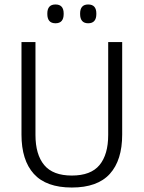

<svg xmlns="http://www.w3.org/2000/svg" viewBox="-20 -827 642 858"><path d="M301 11Q186.5 11 131.2 -50Q76 -111 76 -225.5V-639H138.5V-224Q138.5 -136.5 177.5 -89.5Q216.5 -42.5 301 -42.5Q386 -42.5 424.8 -89.5Q463.5 -136.5 463.5 -224V-639H526V-225.5Q526 -111 470.8 -50Q415.5 11 301 11ZM228 -723Q209.5 -723 200.5 -733.5Q191.5 -744 191.5 -764V-767Q191.5 -786.5 200.5 -796.8Q209.5 -807 228 -807Q246.5 -807 255.5 -796.8Q264.5 -786.5 264.5 -767V-764Q264.5 -744 255.5 -733.5Q246.5 -723 228 -723ZM374 -723Q356 -723 347 -733.5Q338 -744 338 -764V-767Q338 -786.5 347 -796.8Q356 -807 374 -807Q392.5 -807 401.5 -796.8Q410.5 -786.5 410.5 -767V-764Q410.5 -744 401.5 -733.5Q392.5 -723 374 -723Z"/></svg>

Font: Anek Malayalam Medium Light
Style: Regular
Weight: 300
Version: Version 1.003